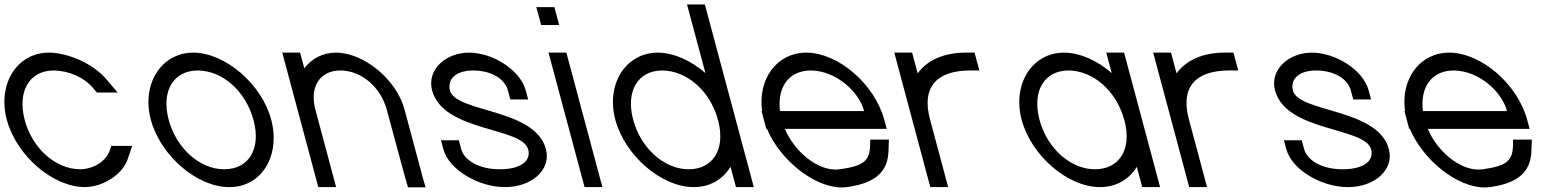

<svg xmlns="http://www.w3.org/2000/svg" viewBox="-51 -819 7004 861"><path d="M425.7 -464C364.6 -535 254.1 -582 169.8 -583H168.8C23.8 -583 -63.2 -441 -20.3 -281C23.6 -121 185.4 20 330.4 20C415.1 19 499.3 -40 521.1 -104L541.8 -165H447.8L441.9 -146C425.7 -98 371.7 -61 308.9 -60C199.9 -60 94.3 -152 59.7 -281C26.1 -410 81.2 -503 190.2 -503C257.5 -502 325.3 -473 366.4 -424L383.7 -404H476.7Z M625.4 -282C668.3 -122 831.4 20 976.4 20C976.9 20 977.4 20 977.9 20C1124.3 20 1208 -123.2 1164.9 -283.9C1122.8 -441.1 959.2 -583 814.8 -583C671.1 -582 582.8 -441 625.4 -282ZM705.4 -282C670.9 -411 727.2 -503 836.2 -503C947.8 -502 1051.1 -410.1 1086.1 -279.6C1120.8 -149.9 1063.3 -60 954.9 -60C954.3 -60 953.8 -60 953.2 -60C846.1 -60 740.1 -152.7 705.4 -282Z M1313.7 -512.6 1305.5 -543 1294.8 -583H1214.8L1225.5 -543L1283.6 -326L1294.4 -286L1365.6 -20L1376.4 20H1456.4L1445.6 -20L1374.4 -286L1363.6 -326C1335.8 -430 1383.2 -503 1476.2 -503C1569.5 -502 1655.8 -430 1683.6 -326L1766.9 -19L1778.6 21H1857.6L1845.6 -20L1763.6 -326C1728.5 -461 1581.8 -583 1454.8 -583C1395.3 -582.5 1345.6 -555.4 1313.7 -512.6Z M2306.8 -413C2282.2 -505 2159.3 -583 2051.3 -583C1945.6 -582 1862.2 -505 1886.8 -413C1937.9 -226.1 2290.2 -251 2317.7 -148.7C2331.4 -97.4 2283.6 -60 2191.4 -60C2190.3 -60 2189.2 -60 2188.1 -60C2098 -60 2030.8 -99.6 2017.3 -150L2006.6 -190H1926.6L1937.3 -150C1962.2 -57 2095.9 20 2212.9 20C2213.6 20 2214.4 20 2215.1 20C2332.8 20 2422 -57.7 2397.1 -150.8C2348 -333.9 1993.6 -313.1 1966.8 -413C1954.2 -464 1992.7 -503 2072.7 -503C2154 -502 2212.9 -465 2226.8 -413L2237.6 -373H2317.6Z M2415.6 -707H2416.6H2456.6L2435.1 -787H2395.1H2394.1H2354.1L2375.6 -707ZM2419.5 -543 2559.6 -20 2570.4 20H2650.4L2639.6 -20L2499.5 -543L2488.8 -583H2408.8Z M2708.4 -282C2751.3 -122 2914.4 20 3059.4 20C3059.9 20 3060.4 20 3060.9 20C3133.4 20 3190.9 -15.5 3225 -70.9L3238.6 -20L3249.4 20H3329.4L3318.6 -20L3248.4 -282L3247.4 -285.7L3120.6 -759L3109.9 -799H3029.9L3040.6 -759L3112.3 -491.5C3047.9 -547.1 2970.4 -583 2897.8 -583C2754.1 -582 2665.8 -441 2708.4 -282ZM2788.4 -282C2753.9 -411 2810.2 -503 2919.2 -503C3029.5 -502 3133.9 -411 3168.4 -282L3169.7 -277.3C3203.1 -148.8 3145.6 -60 3037.9 -60C3037.4 -60 3036.8 -60 3036.2 -60C2929.1 -60 2823.1 -152.7 2788.4 -282Z M3446.9 -321C3433.2 -429.5 3487.8 -503 3585.2 -503C3695.5 -502 3799.9 -411 3824 -321ZM3388.6 -241C3446.2 -102.9 3599.1 21.6 3723.8 21.6C3731.8 21.6 3739.6 21 3747.4 20C3880.5 2 3930.5 -54 3933.2 -141L3935.3 -193H3851.3L3850.8 -165C3848.2 -100 3824.9 -75 3715.9 -60H3714.9C3708.7 -59.1 3702.3 -58.6 3695.9 -58.6C3611.1 -58.6 3512.4 -138.5 3468.6 -241H3885.4H3925.4L3914.7 -281C3871.8 -441 3708.8 -583 3563.8 -583C3432.1 -582.1 3346.8 -464.5 3366.6 -321H3364L3374.7 -281L3385.4 -241Z M4064.2 -490 4050 -543 4039.3 -583H3959.3L3970 -543L4038.9 -285.9C4039.2 -284.6 4039.6 -283.3 4039.9 -282L4050.7 -242L4110.1 -20L4120.9 20H4200.9L4190.1 -20L4130.7 -242L4119.9 -282L4118.7 -286.8C4080.6 -432.5 4153.3 -503 4300.7 -503H4340.7L4319.3 -583H4279.3C4183.8 -583 4106.9 -549.8 4064.2 -490Z M4530.7 -281C4573.3 -122 4736.4 20 4881.4 20C4881.9 20 4882.4 20 4882.9 20C4955.4 20 5012.9 -15.5 5047 -70.8L5060.6 -20L5071.4 20H5151.4L5140.6 -20L5070.7 -281L5069.7 -284.8L5000.5 -543L4989.8 -583H4909.8L4920.5 -543L4934.3 -491.3C4869.9 -547.1 4792.4 -583 4719.8 -583C4576.1 -582 4487.8 -441 4530.7 -281ZM4610.7 -281C4575.9 -411 4632.2 -503 4741.2 -503C4851.5 -502 4955.9 -411 4990.7 -281L4992 -276.3C5025.1 -148.8 4967.6 -60 4859.9 -60C4859.4 -60 4858.8 -60 4858.2 -60C4751.1 -60 4645.1 -152.7 4610.7 -281Z M5225.2 -490 5211 -543 5200.3 -583H5120.3L5131 -543L5199.9 -285.9C5200.2 -284.6 5200.6 -283.3 5200.9 -282L5211.7 -242L5271.1 -20L5281.9 20H5361.9L5351.1 -20L5291.7 -242L5280.9 -282L5279.7 -286.8C5241.6 -432.5 5314.3 -503 5461.7 -503H5501.7L5480.3 -583H5440.3C5344.8 -583 5267.9 -549.8 5225.2 -490Z M6086.8 -413C6062.2 -505 5939.3 -583 5831.3 -583C5725.6 -582 5642.2 -505 5666.8 -413C5717.9 -226.1 6070.2 -251 6097.7 -148.7C6111.4 -97.4 6063.6 -60 5971.4 -60C5970.3 -60 5969.2 -60 5968.1 -60C5878 -60 5810.8 -99.6 5797.3 -150L5786.6 -190H5706.6L5717.3 -150C5742.2 -57 5875.9 20 5992.9 20C5993.6 20 5994.4 20 5995.1 20C6112.8 20 6202 -57.7 6177.1 -150.8C6128 -333.9 5773.6 -313.1 5746.8 -413C5734.2 -464 5772.7 -503 5852.7 -503C5934 -502 5992.9 -465 6006.8 -413L6017.6 -373H6097.6Z M6329.9 -321C6316.2 -429.5 6370.8 -503 6468.2 -503C6578.5 -502 6682.9 -411 6707 -321ZM6271.6 -241C6329.2 -102.9 6482.1 21.6 6606.8 21.6C6614.8 21.6 6622.6 21 6630.4 20C6763.5 2 6813.5 -54 6816.2 -141L6818.3 -193H6734.3L6733.8 -165C6731.2 -100 6707.9 -75 6598.9 -60H6597.9C6591.7 -59.1 6585.3 -58.6 6578.9 -58.6C6494.1 -58.6 6395.4 -138.5 6351.6 -241H6768.4H6808.4L6797.7 -281C6754.8 -441 6591.8 -583 6446.8 -583C6315.1 -582.1 6229.8 -464.5 6249.6 -321H6247L6257.7 -281L6268.4 -241Z"/></svg>

Font: Nordica Advanced
Style: RegularLObl
Weight: 300
Version: Version 1.07